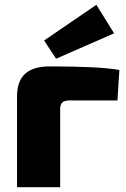

<svg xmlns="http://www.w3.org/2000/svg" viewBox="-20 -781 527 801"><path d="M456 -642 214 -536 164 -612 382 -761ZM51 0V-378Q51 -442 84.5 -473Q118 -504 188 -504Q397 -504 478 -489L470 -362H270Q249 -362 240 -353.5Q231 -345 231 -325V0Z"/></svg>

Font: Exo 2.0 Extra Bold
Style: Regular
Weight: 800
Designer: Natanael Gama
Version: Version 1.001;PS 001.001;hotconv 1.0.70;makeotf.lib2.5.58329